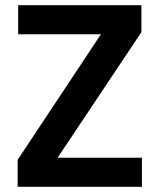

<svg xmlns="http://www.w3.org/2000/svg" viewBox="-20 -720 615 740"><path d="M48 0V-104L369 -588H50V-700H525V-596L202 -112H527V0Z"/></svg>

Font: DM Sans 18pt
Style: Bold
Weight: 700
Designer: Colophon Foundry, Jonny Pinhorn
Foundry: Colophon Foundry
Version: Version 4.004;gftools[0.9.30]